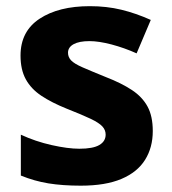

<svg xmlns="http://www.w3.org/2000/svg" viewBox="-20 -577 545 607"><path d="M463 -162.8Q463 -110.8 438.7 -71.8Q414.3 -32.7 364 -11.4Q313.6 10 235.5 10Q177.5 10 132.9 2.7Q88.4 -4.6 45.9 -22V-151.2Q92.1 -129.8 143.3 -118.3Q194.5 -106.8 230.8 -106.8Q274.2 -106.8 294.1 -118.6Q314 -130.3 314 -151.5Q314 -166.1 303.6 -177.3Q293.3 -188.6 266.8 -201.3Q240.3 -213.9 191.4 -233.2Q143.4 -252.5 110.8 -274.2Q78.2 -295.9 61.6 -326.3Q44.9 -356.6 44.9 -401.3Q44.9 -478.1 105.2 -517.8Q165.4 -557.5 264.1 -557.5Q317.2 -557.5 363.4 -546.3Q409.6 -535.1 456.7 -514L411.9 -408.3Q373.2 -425.7 332.8 -436.4Q292.4 -447 262.8 -447Q230.4 -447 212.7 -437.3Q195 -427.5 195 -410.3Q195 -396.4 204.9 -386Q214.9 -375.5 241 -364.1Q267.2 -352.6 314.8 -333.3Q363.8 -314.3 396.7 -292.6Q429.7 -270.9 446.3 -240.4Q463 -209.9 463 -162.8Z"/></svg>

Font: Noto Sans Oriya
Style: Regular
Weight: 400
Designer: Amélie Bonet and Sol Matas
Foundry: Google LLC
Version: Version 2.006